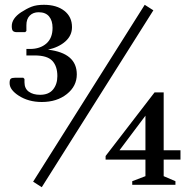

<svg xmlns="http://www.w3.org/2000/svg" viewBox="-20 -770 790 800"><path d="M154 -345Q98 -345 57 -372Q40 -383 30 -396Q20 -409 20 -424Q20 -439 25.5 -442.5Q31 -446 42 -446H77L82 -441V-427Q82 -401 100 -388Q118 -375 147 -375Q183 -375 201 -397Q219 -419 219 -453Q219 -494 198 -516.5Q177 -539 124 -539H90V-566H105Q147 -566 173 -588.5Q199 -611 199 -654Q199 -684 184.5 -701.5Q170 -719 141 -719Q118 -719 104 -705Q90 -691 90 -665V-641L85 -636H50Q40 -636 34.5 -640.5Q29 -645 29 -661Q29 -693 68 -719Q91 -734 111.5 -742Q132 -750 163 -750Q216 -750 248 -725Q280 -700 280 -657Q280 -622 252.5 -597.5Q225 -573 180 -563Q300 -549 300 -460Q300 -411 258.5 -378Q217 -345 154 -345ZM118 -13 583 -750 619 -727 154 10ZM531 0V-15L586 -36V-105H420V-120L624 -385H662V-144H732V-105H662V-36L711 -15V0ZM478 -144H586V-288Z"/></svg>

Font: Spectral
Style: Regular
Weight: 400
Designer: Jean-Baptiste Levee
Foundry: Production Type
Version: Version 2.001